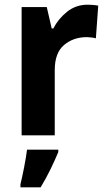

<svg xmlns="http://www.w3.org/2000/svg" viewBox="-20 -576 457 817"><path d="M353 -556Q363 -556 375.5 -555Q388 -554 398 -552L388 -413Q381 -415 369 -416.5Q357 -418 350 -418Q292 -418 252.5 -384.5Q213 -351 213 -278V0H72V-546H179L200 -455H207Q228 -496 265.5 -526Q303 -556 353 -556ZM228 71Q214 105 195 144Q176 183 153 221H67V208Q74 180 82.5 136.5Q91 93 95 61H228Z"/></svg>

Font: Noto Sans Tamil SemiCondensed
Style: Bold
Weight: 700
Width: 4
Designer: Jelle Bosma - Monotype Design Team
Foundry: Monotype Imaging Inc.
Version: Version 2.004; ttfautohint (v1.8.4.7-5d5b)